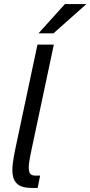

<svg xmlns="http://www.w3.org/2000/svg" viewBox="-20 -918 442 938"><path d="M152 -60H176L164 0H133Q91 0 70 -15Q49 -30 43.5 -57Q38 -84 42.5 -119.5Q47 -155 56 -196L163 -700H243L136 -196Q127 -156 122.5 -125Q118 -94 123.5 -77Q129 -60 152 -60ZM402 -898 241 -755H168L297 -898Z"/></svg>

Font: Epunda Sans
Style: Italic
Weight: 400
Italic angle: -12.0243°
Designer: Simon Atzbach
Foundry: typofactur
Version: Version 2.204; ttfautohint (v1.8.4.7-5d5b)